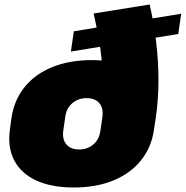

<svg xmlns="http://www.w3.org/2000/svg" viewBox="-20 -820 825 853"><path d="M308 13Q209 13 141.5 -18Q74 -49 43.5 -107Q13 -165 24 -244L31 -296Q43 -376 89.5 -433.5Q136 -491 212.5 -522Q289 -553 388 -553Q471 -553 527 -528Q583 -503 609 -459.5Q635 -416 627 -362L435 -441Q437 -499 432 -551.5Q427 -604 417.5 -655.5Q408 -707 396 -760L645 -800Q664 -716 674 -631.5Q684 -547 684 -463Q684 -379 672 -296L664 -244Q653 -165 606 -107Q559 -49 483 -18Q407 13 308 13ZM332 -156Q369 -156 395 -178.5Q421 -201 426 -239L435 -301Q440 -340 421 -362Q402 -384 364 -384Q339 -384 319 -373.5Q299 -363 286 -345Q273 -327 270 -301L261 -239Q256 -201 275 -178.5Q294 -156 332 -156ZM308 -681 785 -759 772 -669 295 -591Z"/></svg>

Font: Pathway Extreme SemiCondensed Black
Style: Italic
Weight: 900
Width: 4
Italic angle: -8°
Version: Version 1.001;gftools[0.9.26]